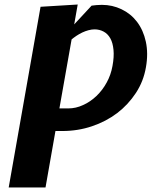

<svg xmlns="http://www.w3.org/2000/svg" viewBox="-20 -580 690 850"><path d="M243 -100 297 -405.5Q304.5 -412 318.5 -421.5Q328 -428 344 -436Q358 -442.5 371 -446Q386 -450 398.5 -450Q420.5 -450 439 -440Q457.5 -430 468.5 -410Q479.5 -390.5 482.5 -359Q485.5 -328.5 478 -288Q471 -248.5 452.5 -215Q434.5 -181.5 407 -155Q379.5 -129 348 -115Q316 -100 282 -100ZM18.5 250H181.5L225.5 0H256Q325 0 387 -21Q449.5 -42 499 -79.5Q547.5 -116.5 582 -169Q615.5 -220.5 626 -282Q637 -343.5 625.5 -396Q614.5 -446.5 586.5 -483.5Q559 -519.5 518 -539Q477.5 -558.5 431 -558.5Q422.5 -558.5 407.5 -557.5Q399 -557 385.5 -555L308.5 -472L324 -560L159.5 -550Z"/></svg>

Font: B612
Style: Regular
Weight: 700
Italic angle: -10°
Designer: Nicolas Chauveau, Thomas Paillot, Jonathan Favre-Lamarine, Jean-Luc Vinot
Foundry: AIRBUS
Version: Version 1.008